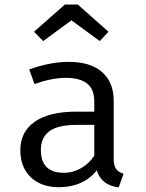

<svg xmlns="http://www.w3.org/2000/svg" viewBox="-20 -809 640 841"><path d="M521 -48 500 12Q423 2 404 -63Q376 -27 333.5 -8Q291 11 239 11Q160 11 114.5 -33Q69 -77 69 -151Q69 -232 132.5 -276Q196 -320 315 -320H393V-363Q393 -419 361 -443.5Q329 -468 268 -468Q208 -468 131 -441L108 -505Q201 -538 281 -538Q377 -538 427.5 -493Q478 -448 478 -368V-115Q478 -84 488 -69.5Q498 -55 521 -48ZM393 -127V-262H317Q233 -262 196 -234Q159 -206 159 -152Q159 -52 260 -52Q299 -52 334.5 -72Q370 -92 393 -127ZM129 -670 264 -789H321L455 -670L417 -629L293 -720L169 -629Z"/></svg>

Font: Fira Mono
Style: Regular
Weight: 400
Designer: Carrois Corporate & Edenspiekermann AG
Foundry: Carrois Corporate GbR & Edenspiekermann AG
Version: Version 3.206